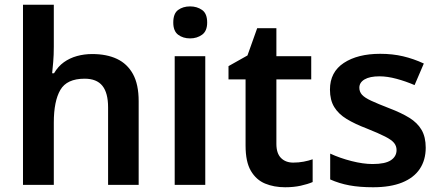

<svg xmlns="http://www.w3.org/2000/svg" viewBox="-20 -780 1859 810"><path d="M207 -583Q207 -547 204.5 -518.5Q202 -490 200 -471H208Q225 -500 249.5 -517.5Q274 -535 304.5 -543.5Q335 -552 369 -552Q430 -552 473.5 -531.5Q517 -511 541 -467.5Q565 -424 565 -353V0H436V-327Q436 -388 412 -418Q388 -448 337 -448Q262 -448 234.5 -400.5Q207 -353 207 -263V0H77V-760H207Z M846 -543V0H717V-543ZM782 -753Q811 -753 832.5 -738Q854 -723 854 -685Q854 -649 832.5 -633.5Q811 -618 782 -618Q752 -618 731.5 -633.5Q711 -649 711 -685Q711 -723 731.5 -738Q752 -753 782 -753Z M1217 -94Q1240 -94 1261 -98Q1282 -102 1299 -108V-12Q1278 -3 1248.5 3.5Q1219 10 1183 10Q1136 10 1098.5 -5.5Q1061 -21 1038.5 -59Q1016 -97 1016 -166V-445H944V-501L1024 -546L1065 -661H1146V-543H1293V-445H1146V-173Q1146 -133 1165.5 -113.5Q1185 -94 1217 -94Z M1776 -157Q1776 -105 1751 -67.5Q1726 -30 1676.5 -10Q1627 10 1554 10Q1497 10 1454 2Q1411 -6 1373 -23V-132Q1414 -113 1463 -100.5Q1512 -88 1552 -88Q1605 -88 1629 -104Q1653 -120 1653 -147Q1653 -164 1642.5 -177Q1632 -190 1604.5 -204Q1577 -218 1527 -238Q1477 -257 1442.5 -278Q1408 -299 1390 -328.5Q1372 -358 1372 -402Q1372 -476 1430.5 -514.5Q1489 -553 1584 -553Q1636 -553 1680.5 -542.5Q1725 -532 1768 -512L1729 -421Q1692 -437 1653 -447.5Q1614 -458 1581 -458Q1540 -458 1518 -445Q1496 -432 1496 -410Q1496 -393 1507 -380.5Q1518 -368 1546 -355Q1574 -342 1623 -323Q1673 -304 1707 -283Q1741 -262 1758.5 -232Q1776 -202 1776 -157Z"/></svg>

Font: Noto Sans Syriac Eastern SemiBold
Style: Regular
Weight: 600
Designer: Patrick Giasson and the Monotype Design Team
Foundry: Monotype Imaging Inc.
Version: Version 3.001